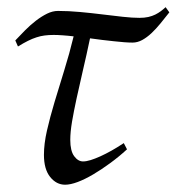

<svg xmlns="http://www.w3.org/2000/svg" viewBox="-20 -487 485 527"><path d="M328.6 -77.1Q306.2 -56.6 282.2 -39.1Q258.3 -21.5 235.8 -8.3Q213.4 4.9 193.4 12.5Q173.3 20 158.7 20Q134.8 20 117.7 -1.2Q100.6 -22.5 100.6 -62Q100.6 -92.3 108.9 -128.7Q117.2 -165 129.6 -206.5Q142.1 -248 156.2 -293.5Q170.4 -338.9 182.1 -387.2Q165.5 -389.2 151.6 -390.1Q137.7 -391.1 127.4 -391.1Q113.8 -391.1 102.5 -389.6Q91.3 -388.2 80.1 -384.5Q68.8 -380.9 56.6 -374.8Q44.4 -368.7 29.3 -359.4L22 -376Q34.7 -389.6 49.1 -404.1Q63.5 -418.5 78.6 -430.2Q93.8 -441.9 109.1 -449.5Q124.5 -457 139.2 -457Q168 -457 199.5 -454.1Q231 -451.2 260.7 -447.5Q290.5 -443.8 317.1 -440.9Q343.8 -438 362.8 -438Q376.5 -438 387.2 -440.4Q397.9 -442.9 406.2 -447Q414.6 -451.2 421.4 -456.3Q428.2 -461.4 434.6 -467.3L444.8 -453.1Q432.6 -437.5 420.4 -422.6Q408.2 -407.7 395.8 -396Q383.3 -384.3 370.4 -377.2Q357.4 -370.1 343.8 -370.1Q334 -370.1 320.8 -371.1Q307.6 -372.1 292.5 -373.8Q277.3 -375.5 260.5 -377.4Q243.7 -379.4 227.1 -381.8Q217.3 -335 207.5 -293.5Q197.8 -252 190.2 -216.8Q182.6 -181.6 177.7 -153.1Q172.9 -124.5 172.9 -103Q172.9 -72.8 183.6 -58.3Q194.3 -43.9 208 -43.9Q216.8 -43.9 228.8 -47.6Q240.7 -51.3 255.4 -57.9Q270 -64.5 286.4 -73.7Q302.7 -83 319.8 -94.2L328.6 -77.1Z"/></svg>

Font: GentiumAlt
Style: Italic
Weight: 400
Italic angle: -7°
Designer: J. Victor Gaultney
Version: Version 1.02; 2005; OFL release